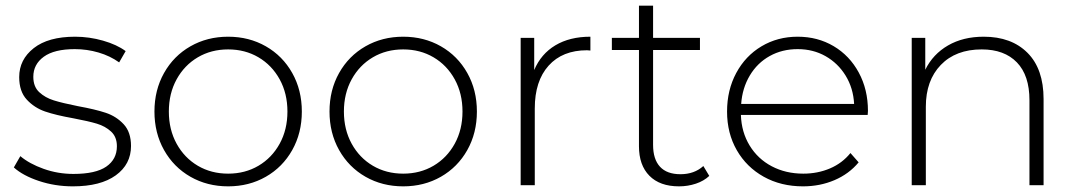

<svg xmlns="http://www.w3.org/2000/svg" viewBox="-20 -656 3816 680"><path d="M29 -63 52 -103Q84 -76 134.5 -58Q185 -40 240 -40Q319 -40 356.5 -66Q394 -92 394 -138Q394 -171 373.5 -190Q353 -209 323 -218Q293 -227 240 -237Q178 -248 140 -261Q102 -274 75 -303Q48 -332 48 -383Q48 -445 99.5 -485.5Q151 -526 246 -526Q296 -526 345 -512Q394 -498 425 -475L402 -435Q370 -458 329 -470Q288 -482 245 -482Q172 -482 135 -455Q98 -428 98 -384Q98 -349 119 -329.5Q140 -310 170.5 -300.5Q201 -291 256 -280Q317 -269 354.5 -256.5Q392 -244 418 -216Q444 -188 444 -139Q444 -74 390 -35Q336 4 238 4Q175 4 118 -15Q61 -34 29 -63Z M527 -261Q527 -337 561 -397.5Q595 -458 654.5 -492Q714 -526 788 -526Q862 -526 921.5 -492Q981 -458 1015 -397.5Q1049 -337 1049 -261Q1049 -185 1015 -124.5Q981 -64 921.5 -30Q862 4 788 4Q714 4 654.5 -30Q595 -64 561 -124.5Q527 -185 527 -261ZM998 -261Q998 -325 970.5 -375Q943 -425 895.5 -453Q848 -481 788 -481Q728 -481 680.5 -453Q633 -425 605.5 -375Q578 -325 578 -261Q578 -197 605.5 -147Q633 -97 680.5 -69Q728 -41 788 -41Q848 -41 895.5 -69Q943 -97 970.5 -147Q998 -197 998 -261Z M1147 -261Q1147 -337 1181 -397.5Q1215 -458 1274.5 -492Q1334 -526 1408 -526Q1482 -526 1541.5 -492Q1601 -458 1635 -397.5Q1669 -337 1669 -261Q1669 -185 1635 -124.5Q1601 -64 1541.5 -30Q1482 4 1408 4Q1334 4 1274.5 -30Q1215 -64 1181 -124.5Q1147 -185 1147 -261ZM1618 -261Q1618 -325 1590.5 -375Q1563 -425 1515.5 -453Q1468 -481 1408 -481Q1348 -481 1300.5 -453Q1253 -425 1225.5 -375Q1198 -325 1198 -261Q1198 -197 1225.5 -147Q1253 -97 1300.5 -69Q1348 -41 1408 -41Q1468 -41 1515.5 -69Q1563 -97 1590.5 -147Q1618 -197 1618 -261Z M2071 -526V-477L2059 -478Q1972 -478 1923 -423.5Q1874 -369 1874 -272V0H1824V-522H1872V-408Q1896 -465 1947 -495.5Q1998 -526 2071 -526Z M2492 -33Q2473 -15 2444.5 -5.5Q2416 4 2385 4Q2317 4 2280 -33.5Q2243 -71 2243 -138V-479H2147V-522H2243V-636H2293V-522H2459V-479H2293V-143Q2293 -92 2317.5 -65.5Q2342 -39 2390 -39Q2439 -39 2471 -68Z M3053 -249H2604Q2606 -188 2635 -140.5Q2664 -93 2713.5 -67Q2763 -41 2825 -41Q2876 -41 2919.5 -59.5Q2963 -78 2992 -114L3021 -81Q2987 -40 2935.5 -18Q2884 4 2824 4Q2746 4 2685 -30Q2624 -64 2589.5 -124Q2555 -184 2555 -261Q2555 -337 2587.5 -397.5Q2620 -458 2677 -492Q2734 -526 2805 -526Q2876 -526 2932.5 -492.5Q2989 -459 3021.5 -399Q3054 -339 3054 -263ZM2605 -288H3005Q3002 -344 2975 -388Q2948 -432 2904 -457Q2860 -482 2805 -482Q2750 -482 2706 -457.5Q2662 -433 2635.5 -388.5Q2609 -344 2605 -288Z M3676 -305V0H3626V-301Q3626 -389 3581.5 -435Q3537 -481 3457 -481Q3365 -481 3312 -426Q3259 -371 3259 -278V0H3209V-522H3257V-409Q3284 -464 3337.5 -495Q3391 -526 3464 -526Q3562 -526 3619 -469Q3676 -412 3676 -305Z"/></svg>

Font: Montserrat Atlas Light
Style: Regular
Weight: 300
Designer: Julieta Ulanovsky
Foundry: Julieta Ulanovsky
Version: Version 7.200